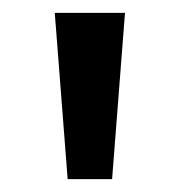

<svg xmlns="http://www.w3.org/2000/svg" viewBox="-20 -734 279 298"><path d="M174 -714 154 -456H85L65 -714Z"/></svg>

Font: Noto Sans Thaana Medium
Style: Regular
Weight: 500
Designer: David Williams
Foundry: Google Inc.
Version: Version 3.001; ttfautohint (v1.8.4.7-5d5b)